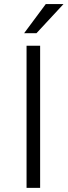

<svg xmlns="http://www.w3.org/2000/svg" viewBox="-20 -912 328 932"><path d="M97.2 -751 202.1 -892.1H288.1L157.2 -751ZM108.9 0V-689.9H174.8V0Z"/></svg>

Font: HK Grotesk Light
Style: Regular
Weight: 300
Designer: Alfredo Marco Pradil and Stefan Peev
Foundry: Hanken Design Co.
Version: Version 1.045;PS 001.045;hotconv 1.0.88;makeotf.lib2.5.64775